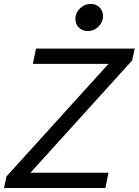

<svg xmlns="http://www.w3.org/2000/svg" viewBox="-47 -948 699 968"><path d="M-26.9 0 -14.2 -58.6 500 -626H118.7L134.8 -703.1H632.3L619.1 -643.1L106.4 -77.1H500L484.4 0ZM395.5 -791.5Q367.7 -791.5 350.3 -809.3Q333 -827.1 333 -852.5Q333 -882.8 356 -905.5Q378.9 -928.2 410.2 -928.2Q438 -928.2 455.3 -910.4Q472.7 -892.6 472.7 -867.2Q472.7 -837.4 450 -814.5Q427.2 -791.5 395.5 -791.5Z"/></svg>

Font: Schibsted Grotesk
Style: Italic
Weight: 400
Italic angle: -12°
Designer: Bakken & Baeck AS, Henrik Kongsvoll
Foundry: Schibsted ASA
Version: Version 1.100; ttfautohint (v1.8.4.7-5d5b);gftools[0.9.25]